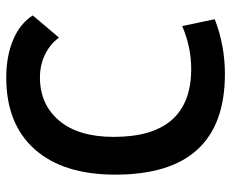

<svg xmlns="http://www.w3.org/2000/svg" viewBox="-84 -660 753 626"><g transform="rotate(-90 293.0 -346.5)"><path d="M365.2 9.8Q37.1 9.8 37.1 -347.7Q37.1 -517.1 119.6 -610.1Q202.1 -703.1 353.5 -703.1Q423.3 -703.1 476.6 -680.7Q529.8 -658.2 556.2 -616.7L483.9 -531.2Q461.9 -561 428 -577.1Q394 -593.3 354.5 -593.3Q266.1 -593.3 213.1 -530.5Q160.2 -467.8 160.2 -352.5Q160.2 -100.1 381.8 -100.1Q452.6 -100.1 521.5 -129.4L543.9 -23.4Q459 9.8 365.2 9.8Z"/></g></svg>

Font: Cascadia Mono NF SemiBold
Style: Regular
Weight: 600
Monospace: yes
Designer: Aaron Bell
Foundry: Saja Typeworks
Version: Version 2404.023; ttfautohint (v1.8.4)